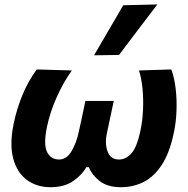

<svg xmlns="http://www.w3.org/2000/svg" viewBox="-20 -808 824 842"><path d="M201.5 13Q142 13 98.5 -18.5Q55 -50 38 -112.8Q21 -175.5 40.5 -268.5Q53.5 -330.5 77.8 -390Q102 -449.5 141 -503.5L295 -499Q257.5 -446.5 228.2 -380.8Q199 -315 186 -251.5Q170 -175.5 186.2 -142Q202.5 -108.5 239.5 -108.5Q272 -108.5 293.5 -144.5Q315 -180.5 325.5 -230Q333 -263 340.5 -298.8Q348 -334.5 354.5 -365.5H479Q472 -333 464 -295.5Q456 -258 448.5 -222.5Q439 -178 452 -143.2Q465 -108.5 501.5 -108.5Q533 -108.5 557 -136.2Q581 -164 596 -235.5Q604.5 -275 607 -322.8Q609.5 -370.5 605.2 -416.8Q601 -463 589.5 -499L731.5 -503.5Q745 -465.5 750.5 -417.8Q756 -370 754 -320Q752 -270 742 -224.5Q723.5 -136.5 689.2 -84.5Q655 -32.5 609.5 -9.8Q564 13 511 13Q451 13 416.8 -14.2Q382.5 -41.5 369.5 -75H359Q340 -41.5 301.2 -14.2Q262.5 13 201.5 13ZM392.5 -565.5Q425 -621 456.8 -675.8Q488.5 -730.5 520.5 -785L670 -788.5Q626.5 -731.5 584.5 -676.2Q542.5 -621 502 -567Z"/></svg>

Font: Commissioner
Style: Bold Italic
Weight: 700
Italic angle: -12°
Designer: Kostas Bartsokas
Foundry: Kostas Bartsokas
Version: Version 1.000; ttfautohint (v1.8.3)